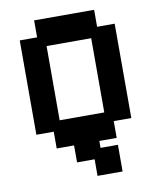

<svg xmlns="http://www.w3.org/2000/svg" viewBox="-90 -707 782 958"><g transform="rotate(-10 301.5 -228.5)"><path d="M326 181V97H237V11H149V-74H61V-552H149V-638H453V-552H542V-74H453V11H365V46H453V181ZM188 -125H414V-501H188Z"/></g></svg>

Font: Pixelify Sans
Style: Bold
Weight: 700
Designer: Stefie Justprince
Foundry: Typecalism Foundryline
Version: Version 1.000